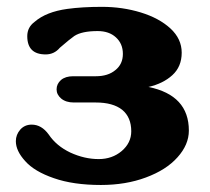

<svg xmlns="http://www.w3.org/2000/svg" viewBox="-20 -525 602 550"><path d="M405.3 -275.9Q521 -252.4 521 -150.9Q521 -110.4 488.3 -74.2Q456.1 -38.1 397.9 -16.6Q340.3 4.9 269 4.9Q189.9 4.9 134.3 -14.6Q78.6 -33.7 52.2 -63.5Q25.4 -92.8 25.4 -120.6Q25.4 -139.2 38.1 -153.8Q50.8 -168 70.8 -168Q99.1 -168 119.6 -139.6Q141.6 -106.9 181.6 -87.9Q222.2 -69.3 262.7 -69.3Q301.3 -69.3 328.6 -92.3Q356 -115.7 356 -148.9Q356 -189 330.1 -210.4Q303.7 -231.4 254.4 -231.4H191.4Q168.9 -231.4 155.3 -242.7Q142.1 -253.9 142.1 -269Q142.1 -284.7 154.8 -295.9Q167.5 -306.6 189.5 -306.6H254.4Q289.6 -306.6 310.5 -324.2Q332 -341.3 332 -370.6Q332 -399.9 312 -418Q292.5 -436 259.8 -436Q214.4 -436 192.9 -421.9Q180.2 -413.1 151.4 -388.2Q135.3 -369.1 110.8 -369.1Q58.1 -369.1 58.1 -421.4Q58.1 -446.8 79.1 -462.4Q112.3 -491.2 172.9 -499.5Q215.8 -505.4 272 -505.4Q330.6 -505.4 383.3 -489.3Q436 -473.1 468.3 -443.4Q500.5 -413.6 500.5 -374Q500.5 -334 473.6 -309.6Q447.3 -285.6 405.3 -275.9Z"/></svg>

Font: inglobal
Style: Bold
Weight: 700
Designer: Andrey Kochetov, Denis Davydov, Evgeny Yurtaev
Foundry: inglobal.ru
Version: Version 1.00 September 25, 2014, initial release